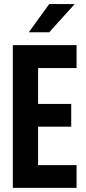

<svg xmlns="http://www.w3.org/2000/svg" viewBox="-20 -908 415 928"><path d="M164.1 -579.1V-405.8H324.2V-295.9H164.1V-109.9H350.1V0H42V-689.9H350.1V-579.1ZM217.8 -888.2H340.8L217.8 -752H119.1Z"/></svg>

Font: D-DIN Condensed
Style: DINCondensed-Bold
Weight: 700
Width: 3
Designer: Charles Nix
Foundry: Datto Inc.
Version: Version 1.10